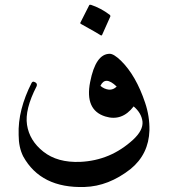

<svg xmlns="http://www.w3.org/2000/svg" viewBox="-20 -618 727 803"><path d="M439 -393Q456 -393 486 -364Q549 -302 587 -188Q606 -132 605 -73Q602 27 526 89Q434 161 334 164Q151 170 77 36Q58 -2 58 -53Q56 -107 70 -161.5Q84 -216 112 -271Q116 -278 122 -276Q129 -274 132 -270Q136 -265 133 -257Q83 -160 93 -96Q103 -30 161 16Q220 63 316 59Q379 56 434 33Q489 10 537 -34Q579 -73 576 -109Q572 -145 539 -173Q490 -109 420 -131Q334 -158 357 -275Q380 -393 439 -393ZM468 -256Q443 -280 426 -280Q410 -280 400 -259Q416 -245 436 -243Q454 -242 468 -256ZM353 -596Q354 -599 360 -598Q402 -584 439 -556Q443 -552 441 -548L407 -472Q405 -467 397 -473Q393 -476 373.5 -487Q354 -498 320 -517Q314 -520 316 -523Z"/></svg>

Font: Amiri
Style: Italic
Weight: 400
Italic angle: 10°
Designer: Khaled Hosny
Version: Version 0.113